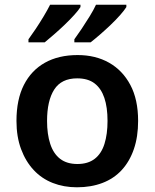

<svg xmlns="http://www.w3.org/2000/svg" viewBox="-20 -786 657 816"><path d="M567 -272Q567 -205 549 -152.5Q531 -100 497.5 -63.5Q464 -27 415.5 -8.5Q367 10 307 10Q251 10 204 -8.5Q157 -27 123 -63.5Q89 -100 69.5 -152.5Q50 -205 50 -272Q50 -363 81.5 -425Q113 -487 171 -519.5Q229 -552 310 -552Q386 -552 443.5 -519.5Q501 -487 534 -425Q567 -363 567 -272ZM180 -272Q180 -216 193.5 -174.5Q207 -133 235.5 -111Q264 -89 309 -89Q354 -89 382.5 -111Q411 -133 424 -174.5Q437 -216 437 -272Q437 -330 423.5 -370Q410 -410 382 -431.5Q354 -453 308 -453Q241 -453 210.5 -405.5Q180 -358 180 -272ZM517 -756Q509 -743 491.5 -723Q474 -703 451 -681Q428 -659 405.5 -639.5Q383 -620 365 -606H296V-619Q310 -638 327 -663.5Q344 -689 361 -716.5Q378 -744 388 -766H517ZM322 -756Q314 -743 296 -723Q278 -703 255 -681Q232 -659 209.5 -639.5Q187 -620 170 -606H101V-619Q115 -638 132 -663.5Q149 -689 165.5 -716.5Q182 -744 193 -766H322Z"/></svg>

Font: Noto Sans Khmer SemiBold
Style: Regular
Weight: 600
Version: Version 2.003